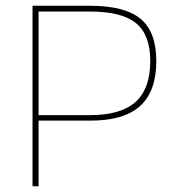

<svg xmlns="http://www.w3.org/2000/svg" viewBox="-20 -647 611 667"><path d="M114 -228V0H93V-627H292Q414 -627 468.5 -581.5Q523 -536 523 -435Q523 -330 467 -279Q411 -228 295 -228ZM502 -435Q502 -526 452.5 -566.5Q403 -607 292 -607H114V-247H292Q400 -247 451 -293Q502 -339 502 -435Z"/></svg>

Font: Blinker Thin
Style: Regular
Weight: 100
Designer: Juergen Huber
Foundry: supertype
Version: Version 1.017;hotconv 1.0.117;makeotfexe 2.5.65602